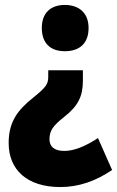

<svg xmlns="http://www.w3.org/2000/svg" viewBox="-20 -583 473 776"><path d="M338 -470C338 -531 299 -563 242 -563C185 -563 149 -531 149 -470C149 -407 185 -376 242 -376C301 -376 338 -407 338 -470ZM315 -257V-299H175V-274C175 -244 168 -232 115 -189C49 -137 15 -88 15 -5C15 103 89 173 224 173C298 173 367 149 433 104L376 -25C324 9 279 27 240 27C200 27 180 10 180 -20C180 -54 193 -74 240 -111C296 -155 315 -194 315 -257Z"/></svg>

Font: Noto Sans Condensed Black
Style: Regular
Weight: 900
Width: 3
Designer: Monotype Design Team
Foundry: Monotype Imaging Inc.
Version: Version 2.013